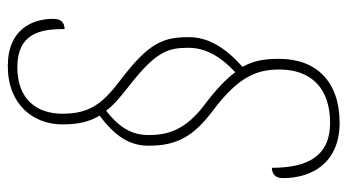

<svg xmlns="http://www.w3.org/2000/svg" viewBox="-224 -572 911 504"><g transform="rotate(-90 232.0 -320.5)"><path d="M161 115C269 115 329 54 329 -43C329 -85 324 -111 308 -140C361 -187 386 -232 386 -281C386 -348 371 -386 275 -459C210 -508 185 -542 185 -613C185 -678 221 -731 307 -731C394 -731 408 -673 407 -607C425 -607 434 -617 434 -637C434 -690 408 -756 310 -756C209 -756 157 -689 157 -613C157 -570 164 -542 180 -515C124 -473 101 -435 101 -386C101 -314 124 -269 194 -217C284 -149 301 -101 301 -43C301 41 251 90 161 90C75 90 43 33 43 -63C27 -62 16 -55 16 -33C16 42 56 115 161 115ZM294 -159C277 -182 249 -209 208 -240C142 -290 129 -336 129 -386C129 -430 148 -463 193 -498C208 -477 232 -458 260 -436C351 -365 358 -333 358 -281C358 -240 338 -200 294 -159Z"/></g></svg>

Font: Noto Serif Condensed Thin
Style: Italic
Weight: 100
Width: 3
Italic angle: -12°
Designer: Monotype Design Team
Foundry: Monotype Imaging Inc.
Version: Version 2.013